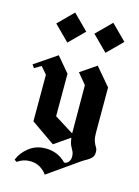

<svg xmlns="http://www.w3.org/2000/svg" viewBox="-120 -713 673 932"><g transform="rotate(15 216.0 -247.0)"><path d="M331.7 -495 255.8 -570.8 330.8 -645.8 406.7 -570ZM140 -495 64.2 -570.8 139.2 -645.8 215 -570ZM200 0 80 -83.3V-317.5L49.2 -353.3L15.8 -333.3L4.2 -349.2L115.8 -425L180 -349.2V-135.8L276.7 -75Q276.7 -79.2 276.7 -85.8L275.8 -317.5L231.7 -370.8L311.7 -425L387.5 -335.8V-115.8Q387.5 -81.7 393.3 -65.8Q399.2 -50 405.4 -40.8Q411.7 -31.7 411.7 -16.7Q411.7 1.7 401.7 12.1Q391.7 22.5 378.3 29.6Q365 36.7 354.2 44.2L200 152.5Q186.7 133.3 165.4 120.4Q144.2 107.5 115 107.5Q80 107.5 51.7 128.3L40 120Q54.2 83.3 89.2 55.8Q124.2 28.3 172.5 28.3Q234.2 28.3 275.8 71.7Q289.2 70.8 297.5 60.4Q305.8 50 305.8 35.8Q305.8 18.3 300.4 7.9Q295 -2.5 288.3 -15.4Q281.7 -28.3 278.3 -54.2Z"/></g></svg>

Font: Manufacturing Consent
Style: Regular
Weight: 400
Version: Version 3.000; ttfautohint (v1.8.4.7-5d5b)